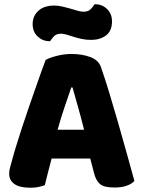

<svg xmlns="http://www.w3.org/2000/svg" viewBox="-20 -869 667 900"><path d="M403 -126H222Q212 -90 204.5 -59Q197 -28 190 -1Q176 4 160.5 7.5Q145 11 123 11Q72 11 47.5 -6.5Q23 -24 23 -55Q23 -69 27 -83Q31 -97 36 -116Q43 -143 55.5 -183.5Q68 -224 83 -270.5Q98 -317 115 -365.5Q132 -414 147 -457.5Q162 -501 174.5 -535.5Q187 -570 194 -588Q211 -598 245.5 -607Q280 -616 315 -616Q365 -616 403.5 -601.5Q442 -587 453 -555Q471 -504 492 -435Q513 -366 534 -292.5Q555 -219 575 -147.5Q595 -76 610 -21Q598 -7 574 1.5Q550 10 517 10Q468 10 449 -6Q430 -22 421 -57ZM314 -459Q300 -418 283 -368Q266 -318 250 -261H374Q360 -318 345.5 -368.5Q331 -419 320 -459ZM231 -843Q252 -843 272 -838.5Q292 -834 310.5 -828.5Q329 -823 344.5 -818.5Q360 -814 372 -814Q394 -814 406 -827Q418 -840 423 -849H427Q459 -849 482 -826.5Q505 -804 505 -769Q505 -724 477 -703Q449 -682 407 -682Q383 -682 362.5 -686.5Q342 -691 325 -696.5Q308 -702 293 -706.5Q278 -711 266 -711Q244 -711 232.5 -698.5Q221 -686 215 -676H211Q180 -676 156.5 -698Q133 -720 133 -756Q133 -778 141.5 -794.5Q150 -811 164 -822Q178 -833 195.5 -838Q213 -843 231 -843Z"/></svg>

Font: Baloo Da 2 ExtraBold
Style: Regular
Weight: 800
Designer: Noopur Datye, Sulekha Rajkumar and Ek Type
Foundry: Ek Type
Version: Version 1.640;hotconv 1.0.111;makeotfexe 2.5.65597; ttfautoh